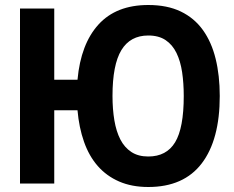

<svg xmlns="http://www.w3.org/2000/svg" viewBox="-20 -734 937 768"><path d="M197 -415H290Q303 -558 374 -636Q445 -714 573 -714Q649 -714 703 -688Q757 -662 791.5 -614Q826 -566 842.5 -499Q859 -432 859 -350Q859 -175 787 -80.5Q715 14 573 14Q507 14 456.5 -8Q406 -30 371 -70Q336 -110 316 -167Q296 -224 290 -293H197V0H60V-700H197ZM430 -350Q430 -297 437.5 -252.5Q445 -208 461.5 -176Q478 -144 505.5 -126Q533 -108 573 -108Q646 -108 680.5 -165Q715 -222 715 -350Q715 -401 708.5 -445Q702 -489 686 -522Q670 -555 642.5 -573.5Q615 -592 573 -592Q501 -592 465.5 -533.5Q430 -475 430 -350Z"/></svg>

Font: PTSans
Style: Bold
Weight: 700
Designer: A.Korolkova, O.Umpeleva, V.Yefimov
Foundry: ParaType Ltd
Version: Version 2.003W OFL